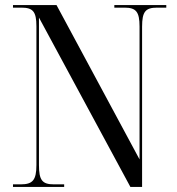

<svg xmlns="http://www.w3.org/2000/svg" viewBox="-20 -734 695 754"><path d="M31 0H232V-10H192C146 -10 133 -26 133 -86V-665L492 0H538V-629C538 -688 551 -704 597 -704H633V-714H429V-704H469C514 -704 528 -688 528 -630V-108L202 -714H31V-704H64C109 -704 123 -689 123 -631V-86C123 -26 108 -10 61 -10H31Z"/></svg>

Font: Noto Serif Display Condensed
Style: Regular
Weight: 400
Width: 3
Designer: Monotype Design Team
Foundry: Monotype Imaging Inc.
Version: Version 2.009